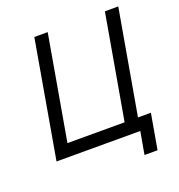

<svg xmlns="http://www.w3.org/2000/svg" viewBox="-147 -822 1005 1079"><g transform="rotate(-20 355.5 -282.5)"><path d="M600 -700H680L568 -60H488ZM611 135H533L557 0H56L178 -700H258L149 -76H648Z"/></g></svg>

Font: Fixel Italic Variable 20240409 Display Thin
Style: Italic
Weight: 100
Italic angle: -10°
Designer: AlfaBravo + MacPaw
Foundry: Kyrylo Tkachov, Marchela Mozhyna, Serhii Makarenko, Maria Weinstein, Zakhar Kryvoshyya
Version: Version 1.211;Glyphs 3.2 (3225)